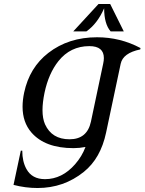

<svg xmlns="http://www.w3.org/2000/svg" viewBox="-20 -734 726 964"><path d="M474.6 -713.9H533.2L601.6 -576.2H535.6Q502.9 -613.8 502.9 -692.4Q468.8 -614.7 413.6 -576.2H347.7ZM329.1 -34.7Q417.5 -34.7 436.5 -123L498 -414.1Q501.5 -429.7 501.5 -442.4Q501.5 -502.4 428.7 -502.4Q333.5 -502.4 273.4 -427.2Q224.1 -365.2 203.6 -268.6Q193.4 -219.2 193.4 -181.2Q193.4 -138.7 206.1 -109.9Q240.2 -34.7 329.1 -34.7ZM409.2 3.9Q378.9 9.8 349.1 9.8Q206.1 9.8 137.7 -68.8Q93.3 -120.1 93.3 -198.2Q93.3 -231 101.1 -268.6Q127.9 -395 222.7 -468.3Q324.2 -546.9 467.3 -546.9Q584 -546.9 685.5 -492.7L684.1 -485.8Q597.2 -467.8 585.9 -413.6L512.7 -68.4Q485.4 61 400.9 128.9Q300.3 210 168.5 210Q107.9 210 47.9 194.3L84.5 22.5H91.8Q91.8 77.1 112.8 114.7Q140.6 165.5 206.1 165.5Q291.5 165.5 356.9 90.8Q391.6 51.3 409.2 3.9Z"/></svg>

Font: Modern Antiqua
Style: Book Oblique
Weight: 400
Italic angle: -12°
Designer: Wojciech Kalinowski "wmk69" (wmk69@o2.pl)
Foundry: Wojciech Kalinowski "wmk69" (wmk69@o2.pl)
Version: Version 3.1.0; 2021-05-28